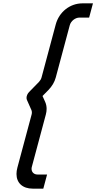

<svg xmlns="http://www.w3.org/2000/svg" viewBox="-20 -911 575 1147"><path d="M176.2 216H238.7L261.3 131.5H203.8C182.5 131.5 168.5 117.2 168.5 97.5C168.5 93.7 169 89.7 170.2 85.5L253.9 -227C256.9 -238.3 258.5 -249.6 258.5 -260.5C258.5 -275.1 255.7 -289.1 250 -302L234 -337.5L269 -373C291 -395.5 305.9 -421 313.1 -448L396.7 -760C403.5 -785.5 429.5 -806 455 -806H512.5L535.3 -891H472.8C397.8 -891 333 -839.5 313 -765L228.1 -448C225.6 -438.5 220.3 -430 213.1 -422L153.9 -361.5C144 -351.1 138.5 -338.3 138.5 -326.6C138.5 -322 139.3 -317.6 141.1 -313.5L167.9 -253C170.8 -245.5 171.4 -236.5 168.9 -227L83.8 90.5C80.2 103.9 78.5 116.5 78.5 128.2C78.5 181.7 114.7 216 176.2 216Z"/></svg>

Font: Manrope
Style: MediumItalic
Weight: 500
Italic angle: -15°
Designer: Mikhail Sharanda
Foundry: Mikhail Sharanda
Version: Version 4.502;hotconv 1.0.109;makeotfexe 2.5.65596